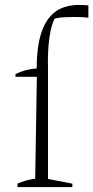

<svg xmlns="http://www.w3.org/2000/svg" viewBox="-20 -760 379 780"><path d="M43 -448V-459Q63 -469 83.5 -474.5Q104 -480 129 -482Q129 -549 140 -598Q151 -647 172.5 -678.5Q194 -710 226 -725Q258 -740 302 -740Q310 -740 319.5 -739.5Q329 -739 339 -738V-688Q324 -690 309 -690.5Q294 -691 281 -691Q261 -691 241.5 -690Q222 -689 203 -685Q189 -663 181 -608.5Q173 -554 175 -479V-448ZM175 -464V-33L274 -14V0H51V-14Q65 -20 82 -25.5Q99 -31 123 -34L130 -464Z"/></svg>

Font: Piazzolla Thin Thin
Style: Regular
Weight: 250
Version: Version 2.005